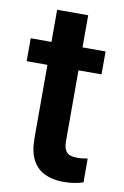

<svg xmlns="http://www.w3.org/2000/svg" viewBox="-79 -705 491 761"><g transform="rotate(10 167.0 -324.5)"><path d="M306.2 -436H4.9V-528.3H306.2ZM213.4 -657.7V-151.4Q213.4 -127.4 220.2 -115Q227.1 -102.5 239.5 -98.1Q252 -93.8 269 -93.8Q281.2 -93.8 292.5 -95.2Q303.7 -96.7 310.1 -98.1V-2Q294.9 2.9 275.4 6.3Q255.9 9.8 230 9.8Q188.5 9.8 156.2 -5.1Q124 -20 106.2 -53.2Q88.4 -86.4 88.4 -141.6V-657.7Z"/></g></svg>

Font: Heebo SemiBold
Style: Regular
Weight: 600
Designer: Oded Ezer
Foundry: Ezer Type House
Version: Version 3.100